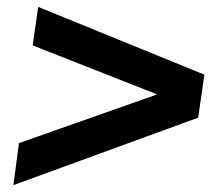

<svg xmlns="http://www.w3.org/2000/svg" viewBox="-20 -534 640 558"><path d="M19 4 35 -118 503 -283 502 -234 75 -402 91 -514 574 -317 556 -192Z"/></svg>

Font: Chivo Mono
Style: Bold Italic
Weight: 700
Italic angle: -8.05°
Monospace: yes
Version: Version 1.008